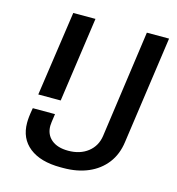

<svg xmlns="http://www.w3.org/2000/svg" viewBox="-104 -776 809 877"><g transform="rotate(15 300.0 -338.0)"><path d="M77 -285 135 -686H240L183 -285ZM261 10Q166 10 113.5 -31.5Q61 -73 61 -147Q61 -160 62.5 -175Q64 -190 69 -218H174Q170 -191 168.5 -179Q167 -167 167 -161Q167 -120 195.5 -96Q224 -72 275 -72Q331 -72 368 -101Q405 -130 412 -179L483 -686H588L516 -178Q508 -118 475.5 -76Q443 -34 391.5 -12Q340 10 274 10Z"/></g></svg>

Font: Chivo Mono
Style: Italic
Weight: 400
Italic angle: -8.05°
Monospace: yes
Version: Version 1.008